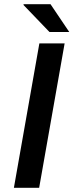

<svg xmlns="http://www.w3.org/2000/svg" viewBox="-20 -892 349 912"><path d="M46 0 167 -686H287L166 0ZM215 -740 91 -869 93 -872H220L309 -740Z"/></svg>

Font: Archivo SemiExpanded Medium
Style: Italic
Weight: 500
Width: 6
Italic angle: -10°
Designer: Hector Gatti
Foundry: Omnibus-Type
Version: Version 2.001